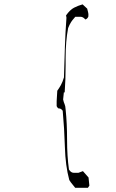

<svg xmlns="http://www.w3.org/2000/svg" viewBox="-20 -832 546 900"><path d="M356.9 -753.4Q369.6 -753.4 379.9 -740.7Q389.2 -743.2 394 -753.9Q394.5 -757.3 394.5 -762.7Q394.5 -768.1 392.6 -776.1Q390.6 -784.2 388.7 -791.5L367.2 -811.5Q346.2 -805.7 327.1 -795.9Q308.1 -786.1 289.6 -759.8L291.5 -749Q286.6 -682.6 284.2 -611.3Q281.7 -540 279.8 -469.2Q273.4 -447.3 265.1 -432.6Q256.8 -418 248.5 -406.7L245.6 -357.4V-334.5L248 -330.1Q251.5 -323.7 255.9 -323.7Q266.1 -323.7 272.9 -314L273.9 -313Q281.7 -229 284.2 -142.3Q286.6 -55.7 304.7 11.7Q311.5 22.9 318.4 30.8Q325.2 38.6 332.5 48.3H392.1L398.9 38.1L395 0L368.7 -29.8L347.7 -22H325.7Q313 -22 303.7 -36.6L303.2 -37.6Q294.4 -100.1 294.4 -177.2Q294.4 -253.9 287.6 -318.8Q286.6 -335.9 282.7 -344Q278.8 -352.1 275.9 -365.7L279.3 -398.9H283.2Q287.6 -458 287.6 -525.9V-561Q287.6 -638.2 299.3 -700.2Q301.3 -706.1 305.7 -715.1Q310.1 -724.1 313.5 -729Q316.9 -733.9 319.8 -737.8Q325.7 -745.1 333 -753.4Z"/></svg>

Font: Bakudai
Style: Light
Weight: 300
Version: Version 1.48